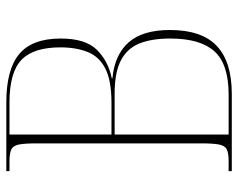

<svg xmlns="http://www.w3.org/2000/svg" viewBox="-93 -661 754 608"><g transform="rotate(-90 284.0 -357.0)"><path d="M46 0V-10H78Q103 -10 115 -16Q127 -22 130.5 -41Q134 -60 134 -99V-616Q134 -655 130.5 -673.5Q127 -692 115 -698Q103 -704 78 -704H46V-714H264Q368 -714 417 -673Q466 -632 466 -542Q466 -463 430 -427Q394 -391 340 -380V-378Q415 -371 454 -326.5Q493 -282 493 -196Q493 -95 442.5 -47.5Q392 0 291 0ZM262 -381Q332 -381 370 -400Q408 -419 423 -455.5Q438 -492 438 -543Q438 -628 398.5 -666Q359 -704 263 -704H162V-381ZM288 -10Q385 -10 425.5 -55Q466 -100 466 -195Q466 -253 450.5 -292Q435 -331 397 -351Q359 -371 292 -371H162V-10Z"/></g></svg>

Font: Noto Serif Display SemiCondensed Thin
Style: Regular
Weight: 100
Width: 4
Designer: Monotype Design Team
Foundry: Monotype Imaging Inc.
Version: Version 2.009